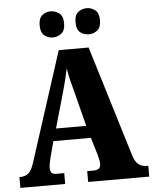

<svg xmlns="http://www.w3.org/2000/svg" viewBox="-61 -974 817 1024"><g transform="rotate(-5 348.0 -462.0)"><path d="M6 0V-58H12Q35 -58 53 -71Q71 -84 85 -128L274 -714H434L615 -121Q625 -87 643.5 -72.5Q662 -58 687 -58H696V0H369V-58H405Q418 -58 429.5 -64.5Q441 -71 441 -90Q441 -103 437.5 -118Q434 -133 432 -140L404 -233H203L183 -157Q180 -145 175.5 -125.5Q171 -106 171 -92Q171 -76 178 -67Q185 -58 203 -58H246V0ZM223 -299H385L336 -490Q328 -519 320.5 -549.5Q313 -580 308 -613Q301 -581 293.5 -550.5Q286 -520 278 -492ZM443 -784Q416 -784 396 -799.5Q376 -815 376 -854Q376 -893 396 -908.5Q416 -924 443 -924Q466 -924 486.5 -908.5Q507 -893 507 -854Q507 -815 486.5 -799.5Q466 -784 443 -784ZM248 -784Q224 -784 204 -799.5Q184 -815 184 -854Q184 -893 204 -908.5Q224 -924 248 -924Q273 -924 294 -908.5Q315 -893 315 -854Q315 -815 294 -799.5Q273 -784 248 -784Z"/></g></svg>

Font: Noto Serif Condensed Black
Style: Regular
Weight: 900
Width: 3
Designer: Monotype Design Team
Foundry: Monotype Imaging Inc.
Version: Version 2.015; ttfautohint (v1.8.4.7-5d5b)